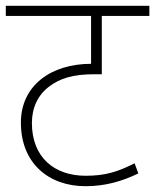

<svg xmlns="http://www.w3.org/2000/svg" viewBox="-20 -642 535 662"><path d="M495 -587V-622H0V-587H294V-422C157 -422 52 -348 52 -219C52 -81 146 0 275 0C343 0 401 -17 457 -44L444 -79C385 -49 342 -36 275 -36C169 -36 90 -98 90 -218C90 -271 111 -315 150 -344C187 -372 232 -386 306 -386H331V-587Z"/></svg>

Font: Noto Sans ExtraLight
Style: Italic
Weight: 200
Italic angle: -12°
Designer: Monotype Design Team
Foundry: Monotype Imaging Inc.
Version: Version 2.013